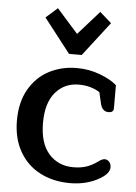

<svg xmlns="http://www.w3.org/2000/svg" viewBox="-54 -802 607 858"><g transform="rotate(5 249.0 -373.0)"><path d="M119 -714 171 -760 266 -653 361 -760 413 -714 295 -561H238ZM32 -245Q32 -327 65.5 -385Q99 -443 155 -472Q211 -501 279 -501Q333 -501 381.5 -483Q430 -465 459 -440V-336Q459 -317 436 -317Q407 -317 399 -355L388 -402Q371 -414 346.5 -421Q322 -428 294 -428Q230 -428 189.5 -381Q149 -334 149 -244Q149 -153 191 -105.5Q233 -58 301 -58Q334 -58 359.5 -66.5Q385 -75 411 -94Q427 -106 438 -106Q450 -106 458.5 -96.5Q467 -87 467 -72Q467 -45 427 -21Q369 14 292 14Q216 14 157 -17Q98 -48 65 -106.5Q32 -165 32 -245Z"/></g></svg>

Font: Maitree Semibold
Style: Regular
Weight: 600
Designer: CadsonDemak Team
Foundry: CadsonDemak
Version: Version 1.000